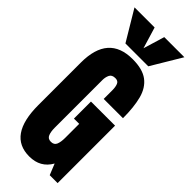

<svg xmlns="http://www.w3.org/2000/svg" viewBox="-349 -1138 1183 1183"><g transform="rotate(45 242.5 -547.0)"><path d="M215.3 7.8Q31.2 7.8 31.2 -255.9V-626.5Q31.2 -867.2 242.2 -867.2Q329.1 -867.2 375.5 -832.3Q421.9 -797.4 439.5 -730.5Q457 -663.6 457 -567.4H289.1V-643.6Q289.1 -671.4 281.5 -690.2Q273.9 -709 250 -709Q220.2 -709 210.7 -689Q201.2 -668.9 201.2 -645V-228.5Q201.2 -193.8 210.2 -172.1Q219.2 -150.4 245.6 -150.4Q272.9 -150.4 282 -172.1Q291 -193.8 291 -229.5V-352.1H245.1V-500.5H455.1V0H386.2L356.9 -72.3Q312 7.8 215.3 7.8ZM142.1 -903.8 24.4 -1100.6H199.7L241.7 -961.4L283.7 -1100.6H459L341.3 -903.8Z"/></g></svg>

Font: webenart
Style: Regular
Weight: 400
Designer: Vernon Adams
Foundry: Vernon Adams
Version: Version 2.116; ttfautohint (v1.8.3)